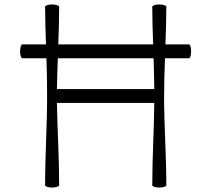

<svg xmlns="http://www.w3.org/2000/svg" viewBox="-20 -830 916 860"><path d="M80 -569H188C190 -513 191 -456 191 -400C191 -267 182 -133 182 0C182 5 196 10 213 10C231 10 245 5 245 0C245 -123 237 -246 235 -369H671C670 -246 662 -123 662 0C662 5 676 10 693 10C711 10 725 5 725 0C725 -133 715 -267 715 -400C715 -456 717 -513 719 -569H827C832 -569 836 -583 836 -600C836 -617 832 -631 827 -631H721C723 -687 725 -744 725 -800C725 -805 711 -810 693 -810C676 -810 662 -805 662 -800C662 -744 664 -687 666 -631H241C243 -687 245 -744 245 -800C245 -805 231 -810 213 -810C196 -810 182 -805 182 -800C182 -744 184 -687 186 -631H80C75 -631 70 -617 70 -600C70 -583 75 -569 80 -569ZM235 -431C236 -477 237 -523 239 -569H668C669 -523 671 -477 671 -431Z"/></svg>

Font: Nupuram ExtraLight
Style: Regular
Weight: 200
Designer: Santhosh Thottingal (santhosh.thottingal@gmail.com)
Foundry: SMC
Version: Version 1.000